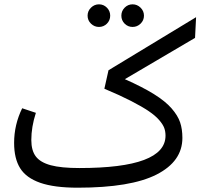

<svg xmlns="http://www.w3.org/2000/svg" viewBox="-20 -849 967 883"><path d="M435.1 -725.1Q414.1 -725.1 398.4 -740.2Q382.8 -755.4 382.8 -776.9Q382.8 -798.3 398.4 -813.7Q414.1 -829.1 435.1 -829.1Q456.5 -829.1 471.7 -813.7Q486.8 -798.3 486.8 -776.9Q486.8 -755.4 471.7 -740.2Q456.5 -725.1 435.1 -725.1ZM589.8 -725.1Q568.4 -725.1 553.2 -740.2Q538.1 -755.4 538.1 -776.9Q538.1 -798.3 553.2 -813.7Q568.4 -829.1 589.8 -829.1Q610.8 -829.1 626.5 -813.7Q642.1 -798.3 642.1 -776.9Q642.1 -755.4 626.5 -740.2Q610.8 -725.1 589.8 -725.1ZM881.8 -770 877 -674.8 554.2 -484.9Q635.7 -448.7 688.2 -416Q740.7 -383.3 769.3 -350.3Q797.9 -317.4 808.3 -286.4Q818.8 -255.4 818.8 -214.8Q818.8 -106.9 700.2 -46.4Q581.5 14.2 336.9 14.2Q229.5 14.2 165 -8.3Q100.6 -30.8 72.8 -75.2Q44.9 -119.6 44.9 -191.9Q44.9 -275.4 82 -351.1L145 -330.1Q124 -265.1 124 -205.1Q124 -156.7 144.8 -129.4Q165.5 -102.1 213.4 -89.1Q261.2 -76.2 345.2 -76.2Q741.2 -76.2 741.2 -225.1Q741.2 -244.1 735.4 -260.3Q729.5 -276.4 712.2 -296.6Q694.8 -316.9 664.3 -337.6Q633.8 -358.4 582.5 -384.8Q531.2 -411.1 460 -440.9L479 -525.9Z"/></svg>

Font: FiraGO
Style: Regular
Weight: 400
Designer: bBox Type
Foundry: bBox Type GmbH
Version: Version 1.001;PS 001.001;hotconv 1.0.88;makeotf.lib2.5.64775